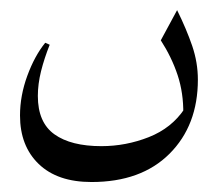

<svg xmlns="http://www.w3.org/2000/svg" viewBox="-20 -207 429 379"><path d="M329.6 -187Q348.1 -149.4 359.4 -116.5Q370.6 -83.5 370.6 -49.8Q370.6 40.5 314.7 96.4Q258.8 152.3 160.6 152.3Q93.3 152.3 56.4 116.7Q19.5 81.1 19.5 21Q19.5 -18.1 33.9 -57.4Q48.3 -96.7 69.3 -122.6L78.1 -118.7Q67.4 -91.8 61 -66.4Q54.7 -41 54.7 -17.6Q54.7 34.7 87.4 58.1Q120.1 81.5 180.2 81.5Q228.5 81.5 273.7 63.7Q318.8 45.9 344.2 7.8L341.8 17.6Q342.3 -23.4 330.6 -58.8Q318.8 -94.2 297.4 -127.4Z"/></svg>

Font: Lateef Light
Style: Regular
Weight: 300
Designer: SIL International
Foundry: SIL International
Version: Version 4.200